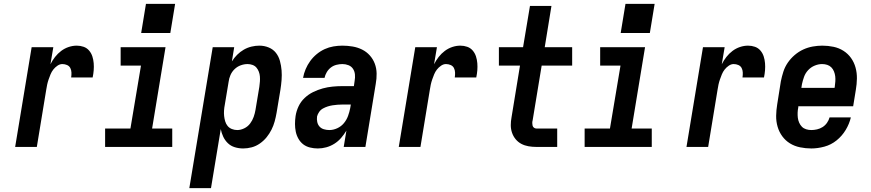

<svg xmlns="http://www.w3.org/2000/svg" viewBox="-20 -766 4540 1001"><path d="M59 0 145 -520H258L243 -431Q253 -451 267 -469Q281 -487 299 -500.5Q317 -514 338 -521Q359 -528 380 -528Q399 -528 416 -522Q433 -516 444.5 -502.5Q456 -489 461.5 -472Q467 -455 468.5 -436.5Q470 -418 468.5 -399.5Q467 -381 463 -362H351Q353 -375 352.5 -388Q352 -401 346.5 -411.5Q341 -422 329.5 -427Q318 -432 305 -432Q292 -432 279.5 -423.5Q267 -415 258 -403.5Q249 -392 243.5 -378.5Q238 -365 233.5 -352Q229 -339 226 -325.5Q223 -312 221 -298L172 0Z M528 0V-96H660L715 -424H609V-520H843L773 -96H878V0ZM868 -594H716L741 -746H893Z M967 215 1089 -520H1201L1189 -446Q1201 -465 1216.5 -480.5Q1232 -496 1251 -507Q1270 -518 1291 -523Q1312 -528 1332 -528Q1358 -528 1381 -518.5Q1404 -509 1418.5 -490.5Q1433 -472 1439.5 -448Q1446 -424 1448 -399.5Q1450 -375 1448 -349Q1446 -323 1442 -298L1422 -178Q1418 -155 1412 -133Q1406 -111 1395.5 -90Q1385 -69 1370 -50.5Q1355 -32 1335 -18Q1315 -4 1292.5 2Q1270 8 1248 8Q1225 8 1204 1.5Q1183 -5 1168 -19.5Q1153 -34 1144 -53Q1135 -72 1131 -93L1080 215ZM1217 -88Q1235 -88 1253.5 -97Q1272 -106 1284 -122Q1296 -138 1302.5 -156.5Q1309 -175 1312 -193L1332 -313Q1334 -327 1335 -340.5Q1336 -354 1335 -367Q1334 -380 1329.5 -392Q1325 -404 1317 -413.5Q1309 -423 1296.5 -427.5Q1284 -432 1271 -432Q1253 -432 1235 -425.5Q1217 -419 1203 -405.5Q1189 -392 1181.5 -374.5Q1174 -357 1172 -340L1152 -220Q1149 -205 1148 -190Q1147 -175 1148.5 -161Q1150 -147 1154 -133.5Q1158 -120 1166.5 -109.5Q1175 -99 1188.5 -93.5Q1202 -88 1217 -88Z M1637 8Q1616 8 1596 3Q1576 -2 1561 -13.5Q1546 -25 1536 -42.5Q1526 -60 1522 -79.5Q1518 -99 1518 -119.5Q1518 -140 1521 -161Q1525 -187 1536.5 -211.5Q1548 -236 1568 -255Q1588 -274 1612.5 -286Q1637 -298 1662.5 -305Q1688 -312 1714 -314.5Q1740 -317 1765 -317H1825L1829 -345Q1832 -361 1830.5 -377.5Q1829 -394 1820.5 -407Q1812 -420 1797 -426Q1782 -432 1765 -432Q1750 -432 1734 -428Q1718 -424 1705 -414Q1692 -404 1683.5 -389.5Q1675 -375 1672 -360H1560Q1564 -383 1573.5 -405.5Q1583 -428 1597.5 -448Q1612 -468 1631.5 -484Q1651 -500 1673 -510Q1695 -520 1718.5 -524Q1742 -528 1765 -528Q1792 -528 1818.5 -523.5Q1845 -519 1868 -507.5Q1891 -496 1908 -477Q1925 -458 1934 -434Q1943 -410 1943.5 -383Q1944 -356 1939 -329L1885 0H1772L1786 -85Q1774 -65 1758.5 -47Q1743 -29 1723 -16.5Q1703 -4 1681 2Q1659 8 1637 8ZM1697 -88Q1718 -88 1738.5 -97.5Q1759 -107 1773 -124Q1787 -141 1794.5 -161.5Q1802 -182 1806 -203L1809 -221H1765Q1753 -221 1740 -220Q1727 -219 1714 -217Q1701 -215 1688.5 -211Q1676 -207 1664 -200.5Q1652 -194 1644 -182.5Q1636 -171 1633 -159Q1631 -144 1634 -130Q1637 -116 1646 -106Q1655 -96 1669 -92Q1683 -88 1697 -88Z M2059 0 2145 -520H2258L2243 -431Q2253 -451 2267 -469Q2281 -487 2299 -500.5Q2317 -514 2338 -521Q2359 -528 2380 -528Q2399 -528 2416 -522Q2433 -516 2444.5 -502.5Q2456 -489 2461.5 -472Q2467 -455 2468.5 -436.5Q2470 -418 2468.5 -399.5Q2467 -381 2463 -362H2351Q2353 -375 2352.5 -388Q2352 -401 2346.5 -411.5Q2341 -422 2329.5 -427Q2318 -432 2305 -432Q2292 -432 2279.5 -423.5Q2267 -415 2258 -403.5Q2249 -392 2243.5 -378.5Q2238 -365 2233.5 -352Q2229 -339 2226 -325.5Q2223 -312 2221 -298L2172 0Z M2776 0Q2755 0 2735 -3.5Q2715 -7 2698 -16Q2681 -25 2668.5 -40Q2656 -55 2649.5 -74Q2643 -93 2643 -113.5Q2643 -134 2647 -155L2691 -424H2581V-520H2707L2743 -735H2855L2820 -520H2963V-424H2804L2757 -139Q2755 -132 2755 -125Q2755 -118 2756.5 -111.5Q2758 -105 2763.5 -100.5Q2769 -96 2776 -96H2885V0Z M3028 0V-96H3160L3215 -424H3109V-520H3343L3273 -96H3378V0ZM3368 -594H3216L3241 -746H3393Z M3559 0 3645 -520H3758L3743 -431Q3753 -451 3767 -469Q3781 -487 3799 -500.5Q3817 -514 3838 -521Q3859 -528 3880 -528Q3899 -528 3916 -522Q3933 -516 3944.5 -502.5Q3956 -489 3961.5 -472Q3967 -455 3968.5 -436.5Q3970 -418 3968.5 -399.5Q3967 -381 3963 -362H3851Q3853 -375 3852.5 -388Q3852 -401 3846.5 -411.5Q3841 -422 3829.5 -427Q3818 -432 3805 -432Q3792 -432 3779.5 -423.5Q3767 -415 3758 -403.5Q3749 -392 3743.5 -378.5Q3738 -365 3733.5 -352Q3729 -339 3726 -325.5Q3723 -312 3721 -298L3672 0Z M4210 8Q4180 8 4151 2Q4122 -4 4098.5 -18.5Q4075 -33 4058.5 -55.5Q4042 -78 4034 -105.5Q4026 -133 4026.5 -162.5Q4027 -192 4032 -222L4051 -342Q4056 -367 4064 -392Q4072 -417 4087 -439Q4102 -461 4123 -479Q4144 -497 4168 -508Q4192 -519 4217.5 -523.5Q4243 -528 4267 -528Q4297 -528 4325.5 -522Q4354 -516 4377.5 -501Q4401 -486 4417 -463.5Q4433 -441 4440.5 -413.5Q4448 -386 4447.5 -356.5Q4447 -327 4442 -298L4428 -212H4142V-207Q4139 -193 4138.5 -179Q4138 -165 4139.5 -152Q4141 -139 4146.5 -126.5Q4152 -114 4161 -105Q4170 -96 4183 -92Q4196 -88 4210 -88Q4224 -88 4239.5 -91.5Q4255 -95 4268.5 -103.5Q4282 -112 4291.5 -125.5Q4301 -139 4305 -154H4416Q4408 -120 4389 -88.5Q4370 -57 4341.5 -34Q4313 -11 4278 -1.5Q4243 8 4210 8ZM4158 -308H4331L4332 -313Q4334 -327 4335 -341Q4336 -355 4334.5 -368Q4333 -381 4328 -393.5Q4323 -406 4314 -415Q4305 -424 4292.5 -428Q4280 -432 4266 -432Q4247 -432 4227.5 -424Q4208 -416 4193.5 -400.5Q4179 -385 4172 -365.5Q4165 -346 4161 -327Z"/></svg>

Font: Iosevka SS04 Oblique
Style: Bold
Weight: 700
Italic angle: -9°
Monospace: yes
Designer: Belleve Invis
Foundry: Belleve Invis
Version: Version 19.0.0; ttfautohint (v1.8.4)